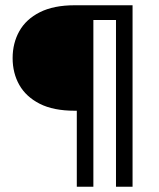

<svg xmlns="http://www.w3.org/2000/svg" viewBox="-20 -710 604 730"><path d="M484 -690V0H421V-634H335V0H272V-289H264Q183 -289 131 -315.5Q79 -342 53.5 -387Q28 -432 28 -489Q28 -546 53.5 -591.5Q79 -637 131.5 -663.5Q184 -690 264 -690Z"/></svg>

Font: Poppins Light
Style: Regular
Weight: 300
Designer: Ninad Kale (Devanagari), Jonny Pinhorn (Latin)
Version: Version 5.002